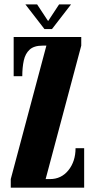

<svg xmlns="http://www.w3.org/2000/svg" viewBox="-20 -872 440 892"><path d="M30 0V-40L195.5 -660H177.5Q138 -660 117.8 -641.5Q97.5 -623 90.5 -590.8Q83.5 -558.5 83.5 -518H43.5V-700H357.5V-660L192 -40H212Q265 -40 298 -81.2Q331 -122.5 331 -183.5H371V0ZM186.5 -737 98 -851.5H152.5L203.5 -774L254.5 -851.5H310L221.5 -737Z"/></svg>

Font: Imbue 10pt Black
Style: Regular
Weight: 900
Designer: Tyler Finck
Foundry: Etcetera Type Company
Version: Version 1.102; ttfautohint (v1.8.3)